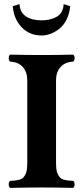

<svg xmlns="http://www.w3.org/2000/svg" viewBox="-20 -913 406 935"><path d="M252.9 -522.9V-122.1Q252.9 -101.6 254.9 -86.9Q256.8 -72.3 262.5 -62.5Q268.1 -52.7 273.4 -47.1Q278.8 -41.5 290 -38.3Q301.3 -35.2 310.3 -34.2Q319.3 -33.2 335.9 -32.2Q343.3 -27.8 343.3 -15.1Q343.3 -2.4 335.9 2Q255.9 0 184.1 0Q109.9 0 29.8 2Q22.5 -2.4 22.5 -15.1Q22.5 -27.8 29.8 -32.2Q46.4 -33.2 55.4 -34.2Q64.5 -35.2 75.7 -38.3Q86.9 -41.5 92.3 -47.1Q97.7 -52.7 103.3 -62.5Q108.9 -72.3 110.8 -86.9Q112.8 -101.6 112.8 -122.1V-522.9Q112.8 -561.5 91.3 -586.2Q69.8 -610.8 29.8 -612.8Q22.5 -617.2 22.5 -629.9Q22.5 -642.6 29.8 -647Q109.9 -645 184.1 -645Q255.9 -645 335.9 -647Q343.3 -642.6 343.3 -629.9Q343.3 -617.2 335.9 -612.8Q295.9 -610.8 274.4 -586.2Q252.9 -561.5 252.9 -522.9ZM75.2 -893.1Q76.7 -853.5 105.5 -833.7Q134.3 -814 183.1 -814Q202.6 -814 219.5 -817.6Q236.3 -821.3 252.7 -829.3Q269 -837.4 279.1 -853.8Q289.1 -870.1 290 -893.1L321.8 -882.8Q318.4 -845.7 303.5 -816.7Q288.6 -787.6 267.6 -771.7Q246.6 -755.9 225.1 -748Q203.6 -740.2 183.1 -740.2Q123.5 -740.2 85.4 -780.3Q47.4 -820.3 42 -882.8Z"/></svg>

Font: Common Serif
Style: Bold
Weight: 700
Designer: Philipp H. Poll, Khaled Hosny
Foundry: Stefan Peev, Context Ltd.
Version: Version 1.026